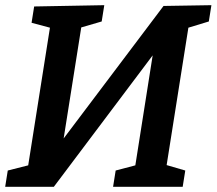

<svg xmlns="http://www.w3.org/2000/svg" viewBox="-20 -722 837 742"><path d="M0 0 10 -63 89 -83 173 -615 102 -634 112 -697 383 -702 373 -639 294 -616 226 -187 612 -699 797 -702 787 -639 708 -615 624 -84 696 -63 686 0H417L427 -63L503 -83L570 -508L188 0Z"/></svg>

Font: Bitter SemiBold
Style: Italic
Weight: 600
Italic angle: -9°
Designer: Sol Matas, and Bitter project Authors
Foundry: Sol Matas
Version: Version 2.001